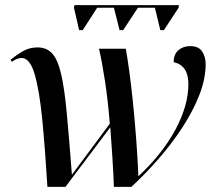

<svg xmlns="http://www.w3.org/2000/svg" viewBox="-20 -725 845 745"><path d="M287 -608 267 -695 269 -705H674L673 -695L616 -608H602L581 -695H515L458 -608H444L422 -695H357L301 -608ZM164 0Q155 -148 144 -261Q133 -374 114.5 -437Q96 -500 64 -500Q46 -500 26 -485L21 -493Q47 -514 71 -527.5Q95 -541 126 -541Q161 -541 182.5 -517.5Q204 -494 217 -438.5Q230 -383 239 -287Q248 -191 259 -47L406 -245Q399 -335 387 -413Q375 -491 364 -536H468Q474 -504 481.5 -449.5Q489 -395 496 -326.5Q503 -258 508.5 -184.5Q514 -111 517 -41Q611 -129 661 -222.5Q711 -316 711 -399Q711 -471 654 -484Q654 -515 672.5 -530.5Q691 -546 718 -546Q751 -546 764.5 -525Q778 -504 778 -477Q778 -419 753.5 -356.5Q729 -294 688 -231Q647 -168 595.5 -109Q544 -50 490 0H422Q420 -53 416 -116.5Q412 -180 408 -231L234 0Z"/></svg>

Font: Noto Serif Display Medium
Style: Italic
Weight: 500
Italic angle: -12°
Designer: Monotype Design Team
Foundry: Monotype Imaging Inc.
Version: Version 2.009